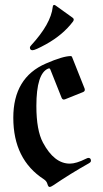

<svg xmlns="http://www.w3.org/2000/svg" viewBox="-20 -738 412 768"><path d="M33.2 0ZM99.6 -547.9Q99.6 -551.3 104.5 -556.6Q183.6 -642.6 190.9 -710Q191.9 -718.3 196.8 -718.3Q199.7 -718.3 204.1 -714.8L270 -667.5Q274.9 -664.1 274.9 -659.9Q274.9 -655.8 272 -651.9Q231.9 -598.6 164.1 -561Q120.6 -537.1 110.4 -537.1Q99.6 -537.1 99.6 -547.9ZM33.2 -267.1Q33.2 -427.7 163.6 -483.9Q231.9 -513.7 263.2 -513.7Q266.6 -513.7 268.1 -510.3L318.4 -383.8Q319.3 -381.3 319.3 -378.9Q319.3 -372.6 312 -369.6L240.2 -340.8Q237.8 -339.8 235.4 -339.8Q229 -339.8 226.1 -347.7L181.6 -459.5Q179.7 -464.4 177.2 -464.4Q174.8 -464.4 173.3 -463.9Q125.5 -444.8 125.5 -314Q125.5 -216.8 151.9 -167.5Q196.8 -83.5 259.3 -83.5Q284.7 -83.5 323.7 -103Q330.6 -106.4 333.5 -106.4Q343.8 -106.4 343.8 -94.7Q343.8 -89.4 335 -84.5Q262.7 -43.9 192.9 3.4Q183.6 9.8 178.2 9.8Q172.9 9.8 169.7 -2Q166.5 -13.7 155.3 -21Q33.2 -100.1 33.2 -267.1Z"/></svg>

Font: UnifrakturMaguntia
Style: Book
Weight: 400
Designer: j. 'mach' wust, Gerrit Ansmann, Georg Duffner, based on a font by Peter Wiegel, original typeface by Carl Albert Fahrenw
Version: Version 2017-03-19